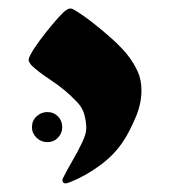

<svg xmlns="http://www.w3.org/2000/svg" viewBox="-20 -547 399 452"><path d="M134.8 -115.2Q127 -115.2 127 -122.6Q127 -125 127.9 -127Q137.7 -146.5 150.6 -168.7Q163.6 -190.9 173.3 -211.4Q183.1 -231.9 183.1 -244.6Q183.1 -260.3 178.7 -276.9Q174.3 -293.5 161.1 -307.1Q134.3 -335.4 101.8 -356.9Q69.3 -378.4 54.2 -393.1Q47.4 -401.4 47.4 -405.8Q47.4 -410.6 52.7 -419.9Q59.1 -432.1 73.7 -451.9Q88.4 -471.7 104.2 -490.5Q120.1 -509.3 129.4 -518.1Q136.2 -523.9 139.6 -525.4Q143.1 -526.9 145.5 -526.9Q148.4 -526.9 150.9 -525.9Q153.3 -524.9 153.8 -524.4Q170.9 -514.6 196.3 -495.1Q221.7 -475.6 245.8 -453.6Q270 -431.6 283.7 -413.1Q295.4 -397.5 304.2 -378.4Q313 -359.4 313 -334Q313 -302.2 298.8 -269.5Q284.7 -236.8 272 -217.3Q251.5 -184.6 217 -158.9Q182.6 -133.3 147 -119.1Q138.2 -115.2 134.8 -115.2ZM91.3 -212.4Q76.7 -212.4 65.9 -222.9Q55.2 -233.4 55.2 -247.6Q55.2 -262.7 65.9 -272.9Q76.7 -283.2 91.3 -283.2Q106.4 -283.2 116.5 -272.9Q126.5 -262.7 126.5 -247.6Q126.5 -233.4 116.5 -222.9Q106.4 -212.4 91.3 -212.4Z"/></svg>

Font: David Libre
Style: Bold
Weight: 700
Designer: Ismar David, J. Victor Gaultney, Annie Olsen and Meir Sadan
Foundry: Monotype Imaging Inc. & SIL International
Version: Version 1.100; ttfautohint (v1.8.4.7-5d5b)